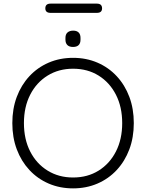

<svg xmlns="http://www.w3.org/2000/svg" viewBox="-20 -1029 806 1059"><path d="M718 -350Q718 -271 693.5 -205.5Q669 -140 624 -91.5Q579 -43 517.5 -16.5Q456 10 383 10Q310 10 248.5 -16.5Q187 -43 142 -91.5Q97 -140 72.5 -205.5Q48 -271 48 -350Q48 -429 72.5 -494.5Q97 -560 142 -608.5Q187 -657 248.5 -683.5Q310 -710 383 -710Q456 -710 517.5 -683.5Q579 -657 624 -608.5Q669 -560 693.5 -494.5Q718 -429 718 -350ZM654 -350Q654 -439 619.5 -506.5Q585 -574 524 -612Q463 -650 383 -650Q304 -650 242.5 -612Q181 -574 146.5 -506.5Q112 -439 112 -350Q112 -261 146.5 -193.5Q181 -126 242.5 -88Q304 -50 383 -50Q463 -50 524 -88Q585 -126 619.5 -193.5Q654 -261 654 -350ZM383 -770Q362 -770 351.5 -780.5Q341 -791 341 -810V-820Q341 -840 352.5 -850Q364 -860 384 -860Q403 -860 413.5 -850Q424 -840 424 -820V-810Q424 -790 413.5 -780Q403 -770 383 -770ZM259 -958Q230 -958 230 -983Q230 -1009 259 -1009H514Q543 -1009 543 -983Q543 -958 514 -958Z"/></svg>

Font: Quicksand Light
Style: Regular
Weight: 400
Version: Version 3.004